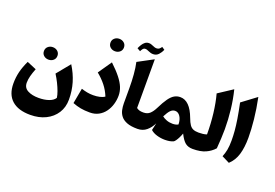

<svg xmlns="http://www.w3.org/2000/svg" viewBox="-151 -1428 3095 2160"><g transform="rotate(20 1396.5 -348.5)"><path d="M550.8 -17.6Q546.9 -49.3 531.5 -91.6Q516.1 -133.8 493.2 -180.2Q470.2 -226.6 442.9 -269.5L573.2 -428.7Q629.4 -338.9 657.5 -244.9Q685.5 -150.9 685.5 -45.9Q685.5 46.9 640.6 116.7Q595.7 186.5 516.4 225.6Q437 264.6 332.5 264.6Q188.5 264.6 112.1 196.3Q35.6 127.9 35.6 -3.9Q35.6 -77.1 52.2 -144.5Q68.8 -211.9 104.5 -286.1L216.8 -238.8Q196.3 -187 185.1 -144.3Q173.8 -101.6 173.8 -62.5Q173.8 -2 225.6 25.6Q277.3 53.2 356.4 53.2Q425.3 53.2 477.5 34.9Q529.8 16.6 550.8 -17.6ZM233.9 -463.9Q233.9 -497.6 257.6 -518.1Q281.2 -538.6 314.5 -538.6Q348.1 -538.6 371.8 -518.1Q395.5 -497.6 395.5 -463.9Q395.5 -430.2 371.8 -409.9Q348.1 -389.6 314.5 -389.6Q281.2 -389.6 257.6 -409.9Q233.9 -430.2 233.9 -463.9Z M1195.3 -278.3Q1195.3 -224.6 1179.9 -173.1Q1164.6 -121.6 1134 -80.1Q1103.5 -38.6 1058.3 -14.2Q1013.2 10.3 954.1 10.3Q891.6 10.3 843.8 1.5Q795.9 -7.3 746.6 -26.9L780.3 -210.4Q817.4 -198.2 851.6 -191.9Q885.7 -185.5 922.9 -185.5Q964.8 -185.5 1001 -193.8Q1037.1 -202.1 1059.1 -218.3Q1031.2 -287.1 987.5 -341.8Q943.8 -396.5 885.3 -443.8L996.6 -605Q1069.3 -536.6 1112.8 -481.4Q1156.2 -426.3 1175.8 -377.4Q1195.3 -328.6 1195.3 -278.3ZM904.8 -808.1Q904.8 -841.8 928.5 -862.3Q952.1 -882.8 985.4 -882.8Q1019 -882.8 1042.7 -862.3Q1066.4 -841.8 1066.4 -808.1Q1066.4 -774.4 1042.7 -754.2Q1019 -733.9 985.4 -733.9Q952.1 -733.9 928.5 -754.2Q904.8 -774.4 904.8 -808.1Z M1315.4 -951.2Q1329.6 -951.2 1342 -947Q1354.5 -942.9 1366.7 -937.5Q1377.9 -932.6 1389.4 -928.7Q1400.9 -924.8 1413.1 -924.8Q1433.6 -924.8 1446.3 -935.5Q1459 -946.3 1468.8 -961.9L1502.4 -939Q1488.8 -906.2 1463.4 -878.2Q1438 -850.1 1398.9 -850.1Q1381.3 -850.1 1367.2 -854.7Q1353 -859.4 1340.3 -864.7Q1330.1 -869.6 1319.8 -873Q1309.6 -876.5 1299.3 -876.5Q1280.8 -876.5 1269.5 -862.5Q1258.3 -848.6 1250.5 -831.1L1212.4 -853Q1222.7 -876.5 1236.6 -899.2Q1250.5 -921.9 1269.8 -936.5Q1289.1 -951.2 1315.4 -951.2ZM1438 -802.7V-219.7Q1452.1 -208 1471.2 -201.9Q1490.2 -195.8 1520 -195.8H1520.5V0H1520Q1441.9 0 1394.3 -18.6Q1346.7 -37.1 1321.8 -68.4Q1296.9 -99.6 1288.3 -138.4Q1279.8 -177.2 1279.8 -217.3V-401.4Q1279.8 -483.9 1273.4 -562Q1267.1 -640.1 1252.9 -703.6Z M1855 -501Q1969.7 -501 2037.6 -317.9Q2055.2 -270 2073.5 -243.4Q2091.8 -216.8 2117.4 -206.3Q2143.1 -195.8 2181.6 -195.8H2182.1V0H2181.6Q2127.4 0 2092.5 -27.8Q2057.6 -55.7 2022.9 -126.5Q2013.7 -100.1 2001 -74.5Q1988.3 -48.8 1975.3 -30.5Q1962.4 -12.2 1952.1 -7.3Q1912.6 10.3 1853.5 10.3Q1803.2 10.3 1756.1 -3.7Q1709 -17.6 1680.2 -44.4L1699.7 -130.9Q1672.4 -74.2 1628.2 -37.1Q1584 0 1520.5 0Q1509.8 0 1504.4 -8.1Q1499 -16.1 1499 -38.6V-157.2Q1499 -179.7 1504.4 -187.7Q1509.8 -195.8 1520.5 -195.8Q1568.4 -195.8 1597.7 -223.1Q1627 -250.5 1649.9 -296.9Q1689 -376.5 1720.9 -420.7Q1752.9 -464.8 1784.9 -482.9Q1816.9 -501 1855 -501ZM1852.5 -335.9Q1822.8 -335.9 1798.8 -312Q1774.9 -288.1 1746.1 -231.4Q1767.6 -213.9 1800.3 -201.4Q1833 -189 1872.6 -189Q1912.6 -189 1939 -204.6Q1938 -262.2 1913.8 -299.1Q1889.6 -335.9 1852.5 -335.9Z M2393.1 -791.5Q2420.4 -682.6 2433.8 -564.7Q2447.3 -446.8 2447.3 -332.5Q2447.3 -286.1 2444.1 -222.2Q2440.9 -158.2 2436 -100.1Q2395 -53.7 2335.4 -26.9Q2275.9 0 2182.1 0Q2171.4 0 2166 -8.1Q2160.6 -16.1 2160.6 -38.6V-157.2Q2160.6 -179.7 2166 -187.7Q2171.4 -195.8 2182.1 -195.8Q2208 -195.8 2232.9 -198.7Q2257.8 -201.7 2278.8 -209Q2278.8 -336.9 2264.4 -458.3Q2250 -579.6 2222.7 -679.7Z M2677.2 -802.7Q2704.6 -670.4 2717 -549.8Q2729.5 -429.2 2729.5 -333Q2729.5 -215.8 2704.1 -131.8Q2678.7 -47.9 2618.7 7.3L2526.9 -38.6Q2544.4 -80.6 2553.2 -126.2Q2562 -171.9 2562 -238.3Q2562 -294.4 2557.1 -354.2Q2552.2 -414.1 2540 -490.7Q2527.8 -567.4 2505.4 -674.3Z"/></g></svg>

Font: Pinar DS4 ExtraBold
Style: Regular
Weight: 800
Designer: Amin Abedi
Version: Version 3.000